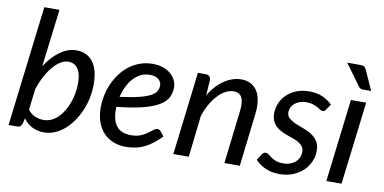

<svg xmlns="http://www.w3.org/2000/svg" viewBox="-71 -944 2319 1159"><g transform="rotate(10 1088.0 -365.0)"><path d="M28 0 117 -737.5H210L166.5 -384Q185.5 -414 207.2 -438Q229 -462 252.8 -479.2Q276.5 -496.5 302 -505.8Q327.5 -515 354 -515Q419 -515 455.2 -468.2Q491.5 -421.5 491.5 -329.5Q491.5 -288 483 -246.8Q474.5 -205.5 458.5 -168.2Q442.5 -131 420.2 -99Q398 -67 370.5 -43.2Q343 -19.5 311.2 -6.2Q279.5 7 244.5 7Q204 7 171.8 -9.8Q139.5 -26.5 118.5 -57L112 -27.5Q107.5 -13.5 101 -6.8Q94.5 0 78.5 0ZM318 -439Q294.5 -439 270.2 -424.2Q246 -409.5 223.8 -383Q201.5 -356.5 182.2 -320.2Q163 -284 149 -241.5L133.5 -112.5Q152.5 -87 178.2 -76.8Q204 -66.5 230 -66.5Q255.5 -66.5 278 -77Q300.5 -87.5 319 -106Q337.5 -124.5 352.2 -149.2Q367 -174 377 -202Q387 -230 392.2 -260.2Q397.5 -290.5 397.5 -320Q397.5 -379 376.8 -409Q356 -439 318 -439Z M972.5 -397Q972.5 -364 959 -336Q945.5 -308 909.5 -285.8Q873.5 -263.5 810.8 -247.2Q748 -231 650 -221Q649.5 -216 649.5 -211.2Q649.5 -206.5 649.5 -202Q649.5 -136 678.2 -101.8Q707 -67.5 765 -67.5Q800.5 -67.5 824.5 -77.5Q848.5 -87.5 865.2 -99.8Q882 -112 894.5 -122Q907 -132 919.5 -132Q929.5 -132 937 -123L961 -94Q935 -67.5 910.5 -48.5Q886 -29.5 860.2 -17Q834.5 -4.5 806.8 1.2Q779 7 746.5 7Q703 7 668 -7.5Q633 -22 608.5 -49Q584 -76 570.8 -114.2Q557.5 -152.5 557.5 -199.5Q557.5 -239 565.8 -277.8Q574 -316.5 590 -351.5Q606 -386.5 629 -416.2Q652 -446 681.5 -468Q711 -490 746.5 -502.2Q782 -514.5 822.5 -514.5Q861 -514.5 889.2 -503.5Q917.5 -492.5 936 -475.2Q954.5 -458 963.5 -437.2Q972.5 -416.5 972.5 -397ZM817 -446.5Q786.5 -446.5 761 -434Q735.5 -421.5 715.5 -399.5Q695.5 -377.5 681 -347.8Q666.5 -318 658.5 -283.5Q733 -293 778.2 -304.8Q823.5 -316.5 847.8 -330.5Q872 -344.5 879.8 -360.2Q887.5 -376 887.5 -393.5Q887.5 -402.5 883.8 -411.8Q880 -421 871.5 -428.8Q863 -436.5 849.8 -441.5Q836.5 -446.5 817 -446.5Z M1038 0 1099 -508.5H1146Q1178 -508.5 1178 -476L1171.5 -383.5Q1211.5 -449 1262 -482Q1312.5 -515 1365.5 -515Q1397.5 -515 1422.2 -502.2Q1447 -489.5 1462.5 -465.2Q1478 -441 1483.5 -405.2Q1489 -369.5 1483.5 -323.5L1445.5 0H1351L1389 -323.5Q1396 -381 1382 -408.5Q1368 -436 1330.5 -436Q1307 -436 1282.8 -423.2Q1258.5 -410.5 1236 -386.8Q1213.5 -363 1194.2 -329.5Q1175 -296 1161.5 -255L1132.5 0Z M1899 -424Q1895 -417.5 1890.8 -414.8Q1886.5 -412 1880 -412Q1872.5 -412 1864.2 -417.5Q1856 -423 1844 -429.8Q1832 -436.5 1815.5 -442Q1799 -447.5 1775.5 -447.5Q1753.5 -447.5 1735.5 -441.2Q1717.5 -435 1704.8 -424.5Q1692 -414 1685 -400Q1678 -386 1678 -370Q1678 -347 1693.5 -333.2Q1709 -319.5 1732.2 -309.2Q1755.5 -299 1782.5 -289.5Q1809.5 -280 1832.8 -265.5Q1856 -251 1871.5 -228.5Q1887 -206 1887 -170Q1887 -134.5 1873 -102.2Q1859 -70 1833 -45.5Q1807 -21 1770.2 -6.5Q1733.5 8 1688 8Q1639 8 1601.2 -9.5Q1563.5 -27 1540 -54L1563.5 -90Q1568 -97 1573.8 -100.8Q1579.5 -104.5 1588 -104.5Q1596.5 -104.5 1604.8 -97.5Q1613 -90.5 1625 -82Q1637 -73.5 1654.8 -66.5Q1672.5 -59.5 1700 -59.5Q1724 -59.5 1743 -66.5Q1762 -73.5 1775.2 -85.5Q1788.5 -97.5 1795.5 -113.5Q1802.5 -129.5 1802.5 -147.5Q1802.5 -166.5 1793.5 -179Q1784.5 -191.5 1770 -200.8Q1755.5 -210 1736.8 -216.8Q1718 -223.5 1698.5 -230.5Q1679 -237.5 1660.2 -246.5Q1641.5 -255.5 1627 -268.8Q1612.5 -282 1603.5 -301.2Q1594.5 -320.5 1594.5 -348Q1594.5 -380 1607.2 -410.2Q1620 -440.5 1644.2 -463.8Q1668.5 -487 1703 -501Q1737.5 -515 1781 -515Q1827.5 -515 1862.5 -499.8Q1897.5 -484.5 1923 -458.5Z M1976 0ZM2130.5 -507.5 2069 0H1976L2037 -507.5ZM2058.5 -725.5Q2074.5 -725.5 2081.5 -720Q2088.5 -714.5 2093.5 -703L2148 -582H2098Q2088 -582 2081.8 -585.2Q2075.5 -588.5 2070 -596.5L1976 -725.5Z"/></g></svg>

Font: Lato Medium
Style: Italic
Weight: 500
Italic angle: -7°
Designer: Lukasz Dziedzic
Foundry: tyPoland Lukasz Dziedzic
Version: Version 2.006; 2014-01-15